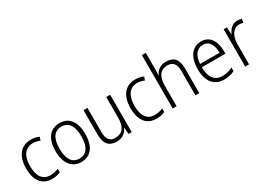

<svg xmlns="http://www.w3.org/2000/svg" viewBox="1 -1559 3292 2368"><g transform="rotate(-30 1647.0 -375.0)"><path d="M270 10C317 10 359 0 390 -15V-65C355 -50 315 -40 272 -40C161 -40 110 -128 110 -263C110 -409 171 -492 280 -492C312 -492 348 -484 378 -470L395 -517C364 -533 324 -542 279 -542C140 -542 53 -442 53 -262C53 -89 129 10 270 10Z M899 -267C899 -436 827 -542 689 -542C551 -542 474 -441 474 -267C474 -96 552 10 686 10C826 10 899 -96 899 -267ZM532 -267C532 -411 582 -493 688 -493C797 -493 842 -404 842 -267C842 -124 794 -39 687 -39C580 -39 532 -125 532 -267Z M1406 -532H1350V-241C1350 -105 1299 -39 1197 -39C1121 -39 1082 -85 1082 -187V-532H1026V-180C1026 -54 1080 10 1190 10C1272 10 1325 -34 1350 -91H1353L1361 0H1406Z M1757 10C1804 10 1846 0 1877 -15V-65C1842 -50 1802 -40 1759 -40C1648 -40 1597 -128 1597 -263C1597 -409 1658 -492 1767 -492C1799 -492 1835 -484 1865 -470L1882 -517C1851 -533 1811 -542 1766 -542C1627 -542 1540 -442 1540 -262C1540 -89 1616 10 1757 10Z M2045 -517V-760H1989V0H2045V-289C2045 -426 2098 -493 2197 -493C2272 -493 2313 -449 2313 -348V0H2368V-354C2368 -482 2311 -542 2204 -542C2123 -542 2069 -498 2045 -441H2041C2044 -466 2045 -489 2045 -517Z M2704 -542C2571 -542 2498 -429 2498 -263C2498 -97 2573 10 2720 10C2779 10 2823 -1 2869 -24V-75C2818 -49 2778 -39 2723 -39C2614 -39 2555 -116 2554 -260H2890V-300C2890 -437 2829 -542 2704 -542ZM2703 -494C2793 -494 2834 -415 2834 -306H2556C2564 -430 2618 -494 2703 -494Z M3219 -541C3147 -541 3101 -490 3077 -430H3074L3067 -532H3022V0H3077V-287C3077 -401 3131 -488 3216 -488C3236 -488 3255 -484 3272 -479L3281 -532C3262 -538 3240 -541 3219 -541Z"/></g></svg>

Font: Noto Sans Devanagari SemiCondensed Light
Style: Regular
Weight: 300
Width: 4
Designer: Jelle Bosma - Monotype Design Team
Foundry: Monotype Imaging Inc.
Version: Version 2.004